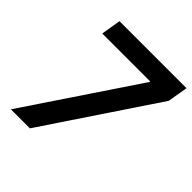

<svg xmlns="http://www.w3.org/2000/svg" viewBox="-196 -866 1004 1004"><g transform="rotate(45 306.0 -364.0)"><path d="M40.5 0 451.7 -613.3 452.6 -618.2H98.1L116.2 -727.5H611.8L592.8 -615.2L181.2 0Z"/></g></svg>

Font: Inter SemiBold
Style: Italic
Weight: 600
Italic angle: -9.3988°
Designer: Rasmus Andersson
Foundry: rsms
Version: Version 4.001;git-66647c0bb